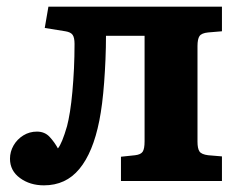

<svg xmlns="http://www.w3.org/2000/svg" viewBox="-20 -544 728 577"><path d="M112 13Q70 13 40 -9Q10 -31 10 -67Q10 -88 20.7 -106.8Q31.5 -125.5 50 -137Q68.5 -148.5 91 -148.5Q114.5 -148.5 129.3 -132.5Q144 -116.5 154 -98Q160 -105 167 -122Q174 -139 181.5 -165Q186 -182 190.3 -208.5Q194.5 -235 197.5 -268Q200.5 -301 202.3 -337.8Q204 -374.5 204 -412Q204 -431 198.3 -439.2Q192.5 -447.5 176.5 -450L114.5 -460L125.5 -524H647V-450L605.5 -446.5Q585.5 -444.5 579.5 -435.5Q573.5 -426.5 573.5 -405.5V-118.5Q573.5 -97.5 579.5 -88.8Q585.5 -80 605.5 -77.5L647 -74V0H343.5V-73L386 -77.5Q403 -79.5 408.7 -88Q414.5 -96.5 414.5 -119.5V-436.5H298.5Q298.5 -401.5 297 -365.7Q295.5 -330 293 -296.5Q290.5 -263 286.8 -233.5Q283 -204 278.5 -181.5Q269 -133.5 254 -97.3Q239 -61 218.5 -36.3Q198 -11.5 171.5 0.7Q145 13 112 13Z"/></svg>

Font: Literata Variable Black
Style: Regular
Weight: 900
Designer: Latin by Veronika Burian and Jose Scaglione. Greek by Irene Vlachou. Cyrillic by Vera Evstafieva.
Foundry: TypeTogether
Version: Version 3.021